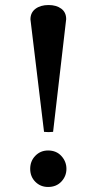

<svg xmlns="http://www.w3.org/2000/svg" viewBox="-20 -731 359 763"><path d="M243 -655 191 -207Q173 -205 155 -207L101 -654Q101 -681 121 -696Q141 -711 173 -711Q204 -711 223.5 -696.5Q243 -682 243 -655ZM100 -60Q100 -91 120.5 -112Q141 -133 171 -133Q204 -133 224 -111Q244 -89 244 -60Q244 -31 224 -9.5Q204 12 171 12Q141 12 120.5 -8.5Q100 -29 100 -60Z"/></svg>

Font: Tiro Devanagari Marathi
Style: Regular
Weight: 400
Designer: Devanagari: John Hudson & Fiona Ross. Latin: John Hudson.
Foundry: Tiro Typeworks Ltd.
Version: Version 1.52